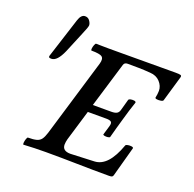

<svg xmlns="http://www.w3.org/2000/svg" viewBox="-137 -931 1085 1076"><g transform="rotate(20 405.5 -393.5)"><path d="M113 4Q109 4 110 -7.5Q111 -19 115 -30.5Q119 -42 123 -42Q155 -42 173.5 -47Q192 -52 202 -66Q212 -80 220 -106L359 -569Q368 -600 354.5 -611Q341 -622 291 -622Q287 -622 288 -633Q289 -644 293.5 -655.5Q298 -667 302 -667Q337 -666 373 -666Q409 -666 444 -666Q527 -666 610.5 -666.5Q694 -667 776 -667Q799 -667 806 -664.5Q813 -662 811 -653L766 -499Q764 -493 751.5 -491Q739 -489 728 -490.5Q717 -492 718 -498Q720 -508 721.5 -518.5Q723 -529 723 -539Q723 -568 701 -592Q679 -616 642 -618Q606 -621 571 -621.5Q536 -622 506 -622Q497 -622 491 -618Q485 -614 483 -606L402 -338H512Q534 -338 545 -344.5Q556 -351 560 -367L578 -432Q580 -438 590.5 -440Q601 -442 611.5 -440.5Q622 -439 622 -432Q613 -405 604 -377Q595 -349 587 -319Q579 -292 571 -263Q563 -234 555 -204Q554 -199 543 -197.5Q532 -196 522.5 -198Q513 -200 514 -204L530 -258Q536 -278 528.5 -285Q521 -292 499 -292H389L334 -109Q332 -101 330.5 -92.5Q329 -84 329 -76Q329 -38 377 -38L519 -44Q560 -46 592.5 -81.5Q625 -117 650 -187Q652 -192 663 -194Q674 -196 685 -194.5Q696 -193 696 -187L647 -8Q645 -1 640 1.5Q635 4 622 4Q526 4 432.5 2Q339 0 245 0Q212 0 179 1Q146 2 113 4ZM95 -502Q85 -502 82 -504Q79 -506 79 -510Q79 -512 79.5 -514.5Q80 -517 81 -519L156 -753Q168 -791 192 -791Q210 -791 220 -776.5Q230 -762 230 -750Q230 -745 224.5 -729.5Q219 -714 206 -684L159 -571Q129 -502 95 -502Z"/></g></svg>

Font: Junicode VF
Style: Italic
Weight: 400
Italic angle: -11°
Designer: Peter S. Baker
Version: Version 2.209